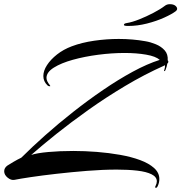

<svg xmlns="http://www.w3.org/2000/svg" viewBox="-28 -850 866 917"><path d="M717 47Q710 47 715 38Q721 26 721 16Q721 -5 696 -17.5Q671 -30 627.5 -35Q584 -40 530 -40Q463 -40 388 -34Q313 -28 242.5 -20Q172 -12 118.5 -4Q65 4 41 9Q25 12 8.5 -1.5Q-8 -15 -8 -32Q-8 -48 7 -59Q16 -65 36.5 -77Q57 -89 72 -96L75 -98Q125 -148 188 -204Q251 -260 321.5 -315.5Q392 -371 464.5 -420.5Q537 -470 606 -507.5Q675 -545 735 -564Q716 -581 670 -589Q624 -597 567 -597Q506 -597 441 -588.5Q376 -580 320 -564.5Q264 -549 229 -527Q194 -505 194 -478Q194 -462 211 -442Q212 -441 212 -439Q212 -438 210 -438Q203 -438 199 -442Q179 -461 179 -487Q179 -512 196.5 -539Q214 -566 244.5 -590Q275 -614 315 -629Q363 -647 422 -655.5Q481 -664 539 -664Q606 -664 667 -653Q691 -649 716.5 -638.5Q742 -628 758.5 -609.5Q775 -591 773 -562Q776 -559 776 -555Q776 -550 771 -546Q770 -539 768 -532Q766 -525 763 -517Q760 -509 757 -510.5Q754 -512 757 -517Q761 -529 760 -539L757 -537Q661 -494 569 -439Q477 -384 394 -325Q311 -266 241.5 -210.5Q172 -155 121 -110Q148 -119 202.5 -124Q257 -129 322 -129Q377 -129 434.5 -124.5Q492 -120 545.5 -110.5Q599 -101 641 -85.5Q683 -70 708 -47.5Q733 -25 733 5Q733 22 726 37Q722 47 717 47ZM584 -726Q562 -726 564 -732Q564 -738 578 -740Q603 -744 637 -757.5Q671 -771 704.5 -788.5Q738 -806 759 -822Q769 -830 783 -830Q800 -830 809 -823Q818 -816 818 -808Q818 -802 812 -797Q794 -783 756.5 -766Q719 -749 673.5 -737.5Q628 -726 584 -726Z"/></svg>

Font: Arizonia
Style: Regular
Weight: 400
Designer: Robert E. Leuschke
Foundry: Robert E. Leuschke
Version: Version 1.010; ttfautohint (v1.8.4.7-5d5b)